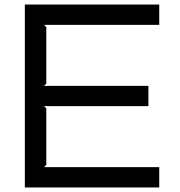

<svg xmlns="http://www.w3.org/2000/svg" viewBox="-20 -830 795 850"><path d="M685 0H90V-810H685V-720H175L185 -710V-460L175 -450H637V-360H175L185 -350V-100L175 -90H685Z"/></svg>

Font: TypoPRO Sinkin Sans
Style: 400 Regular
Weight: 400
Designer: Keith Bates
Foundry: K-Type
Version: Sinkin Sans (version 1.0)  by Keith Bates   •   © 2014   www